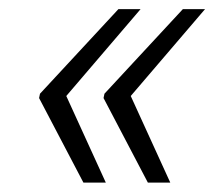

<svg xmlns="http://www.w3.org/2000/svg" viewBox="-20 -464 470 420"><path d="M211.5 -64.5H162.5L65.5 -249.5L67.5 -259L239 -444H287.5L125 -254ZM352.5 -64.5H303.5L206.5 -249.5L208.5 -259L380 -444H428.5L266 -254Z"/></svg>

Font: Roberto Sans Light
Style: Italic
Weight: 300
Italic angle: -11°
Designer: Google
Version: Version 1.00;June 11, 2020;FontCreator 12.0.0.2522 64-bit; t